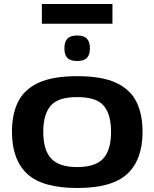

<svg xmlns="http://www.w3.org/2000/svg" viewBox="-20 -933 774 963"><path d="M40 -272Q40 -361 71 -423Q102 -485 173.5 -518Q245 -551 368 -551Q490 -551 561.5 -518Q633 -485 664 -423Q695 -361 695 -272Q695 -132 618.5 -61Q542 10 368 10Q193 10 116.5 -61Q40 -132 40 -272ZM197 -272Q197 -180 237 -137.5Q277 -95 367 -95Q458 -95 497.5 -137.5Q537 -180 537 -272Q537 -359 500.5 -402.5Q464 -446 367 -446Q271 -446 234 -402.5Q197 -359 197 -272ZM367 -627Q333 -627 318 -642.5Q303 -658 303 -691Q303 -723 318 -739Q333 -755 367 -755Q401 -755 416 -739Q431 -723 431 -691Q431 -658 416 -642.5Q401 -627 367 -627ZM190 -814V-913H544V-814Z"/></svg>

Font: Georama Extended SemiBold
Style: Regular
Weight: 600
Width: 7
Designer: Jean-Baptiste Levee
Foundry: Production Type
Version: Version 1.000